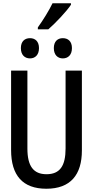

<svg xmlns="http://www.w3.org/2000/svg" viewBox="-20 -1147 570 1177"><path d="M212 -979V-967H276C319 -1004 389 -1078 415 -1118V-1127H302C280 -1082 247 -1028 212 -979ZM365 -789C397 -789 421 -810 421 -852C421 -894 397 -913 365 -913C334 -913 310 -894 310 -852C310 -810 334 -789 365 -789ZM164 -789C195 -789 219 -810 219 -852C219 -894 195 -913 164 -913C132 -913 108 -894 108 -852C108 -810 132 -789 164 -789ZM264 10C412 10 482 -75 482 -225V-714H382V-237C382 -131 348 -79 265 -79C185 -79 148 -129 148 -236V-714H48V-227C48 -72 119 10 264 10Z"/></svg>

Font: Noto Sans Mono Condensed Medium
Style: Regular
Weight: 500
Width: 3
Designer: Monotype Design Team
Foundry: Monotype Imaging Inc.
Version: Version 2.014